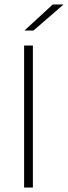

<svg xmlns="http://www.w3.org/2000/svg" viewBox="-20 -844 305 864"><path d="M128 0H88.5V-639H128ZM217.5 -824H265V-823L130.5 -706.5H90.5V-707Z"/></svg>

Font: Anek Bangla
Style: Extra-light
Weight: 200
Designer: Sulekha Rajkumar (Bangla), Yesha Goshar (Latin)
Foundry: Ek Type
Version: Version 1.002;March 21, 2022;FontCreator 13.0.0.2683 64-bit